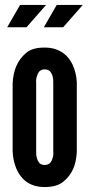

<svg xmlns="http://www.w3.org/2000/svg" viewBox="-20 -747 361 775"><path d="M166 -727 87 -637H9L61 -727ZM314 -727 235 -637H157L209 -727ZM290 -133C287 -80 271 -43 236 -14C218 1 193 8 160 8C95 8 63 -28 47 -64C38 -85 32 -109 31 -136V-411C34 -464 50 -503 85 -533C102 -548 127 -555 160 -555C225 -555 258 -519 274 -484C283 -463 289 -440 290 -414ZM195 -411C196 -432 192 -447 182 -459C177 -464 169 -467 160 -467C141 -467 133 -454 129 -439C126 -431 125 -422 126 -411V-136C125 -115 130 -100 139 -89C144 -84 151 -81 160 -81C179 -81 188 -93 192 -108C195 -116 196 -125 195 -136Z"/></svg>

Font: League Gothic
Style: Regular
Weight: 400
Designer: The League of Moveable Type
Version: Version 1.560;PS 001.560;hotconv 1.0.56;makeotf.lib2.0.21325